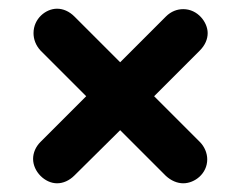

<svg xmlns="http://www.w3.org/2000/svg" viewBox="-20 -516 553 441"><path d="M401 -95C427 -95 456 -117 456 -150C456 -164 450 -179 439 -190L334 -295L439 -400C451 -412 457 -426 457 -440C457 -465 434 -495 401 -495C387 -495 373 -490 361 -478L256 -373L151 -478C139 -490 125 -496 111 -496C85 -496 57 -473 57 -440C57 -426 62 -412 73 -400L178 -295L73 -190C62 -179 56 -165 56 -151C56 -122 83 -95 111 -95C125 -95 139 -101 151 -113L256 -217L361 -112C373 -101 387 -95 401 -95Z"/></svg>

Font: Hotpoint
Style: Bold
Weight: 700
Designer: Andrew Paglinawan, Luciano Perondi, Riccardo Olocco
Foundry: CAST Cooperativa Anonima Servizi Tipografici
Version: Version 1.000;PS 2.1;hotconv 16.6.51;makeotf.lib2.5.65220